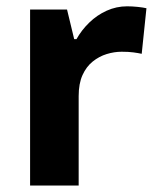

<svg xmlns="http://www.w3.org/2000/svg" viewBox="-20 -576 487 596"><path d="M374.7 -556.4Q390.3 -556.4 407.5 -554.6Q424.7 -552.8 434.6 -550.4L419.9 -409Q408.8 -411.4 393.9 -413.4Q379 -415.4 357.7 -415.4Q334.6 -415.4 311.2 -408.2Q287.8 -401 267.9 -385.1Q248 -369.2 236.1 -342.9Q224.2 -316.6 224.2 -277.5V0H73.4V-546.4H188.1L210.3 -454.5H217.4Q233.1 -482.6 257.1 -505.9Q281.1 -529.2 311.2 -542.8Q341.3 -556.4 374.7 -556.4Z"/></svg>

Font: Noto Sans Khmer UI
Style: Regular
Weight: 400
Designer: Danh Hong and the Monotype Design Team
Foundry: Monotype Imaging Inc.
Version: Version 2.002